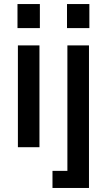

<svg xmlns="http://www.w3.org/2000/svg" viewBox="-20 -723 525 943"><path d="M67.9 0V-500H173.8V0ZM65.9 -585H175.8V-703.1H65.9ZM237.8 200.2V116.2H311V-500H417V200.2ZM309.1 -585H418.9V-703.1H309.1Z"/></svg>

Font: TASA Orbiter Text Medium
Style: Regular
Weight: 500
Designer: Weizhong Zhang
Version: Version 1.000;Glyphs 3.1.2 (3151)